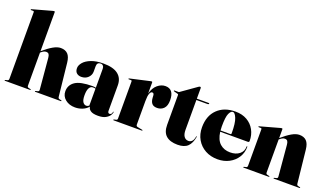

<svg xmlns="http://www.w3.org/2000/svg" viewBox="-69 -1253 3036 1761"><g transform="rotate(20 1449.0 -372.5)"><path d="M231 -748V-366.5Q283 -411.5 323.8 -434.8Q364.5 -458 397 -458Q441.5 -458 466.2 -432.8Q491 -407.5 497 -351L531 -32Q532.5 -15.5 543 -13L562 -8.5Q568 -7 568 -4Q568 0 563 0H313.5Q308.5 0 308.5 -4Q308.5 -7 314.5 -8.5L333.5 -13Q347 -16 345.5 -32L319 -332Q317 -356.5 309 -367.8Q301 -379 283 -379Q270.5 -379 258.8 -372.8Q247 -366.5 235 -356L231 -352.5V-32Q231 -15.5 243 -13L262 -8.5Q268 -7 268 -4Q268 0 263 0H18Q13 0 13 -4Q13 -7 19 -8.5L38 -13Q50 -15.5 50 -32V-683Q50 -691 41.5 -691H22Q16 -691 16 -695.5Q16 -698.5 21 -700L210.5 -752.5Q220.5 -755 224 -755Q231 -755 231 -748Z M570.5 -100Q570.5 -160.5 620.8 -194.8Q671 -229 789.5 -229Q809 -229 822.5 -225V-410Q822.5 -428 813.2 -438.5Q804 -449 790.5 -449Q753.5 -449 753.5 -410V-357Q753.5 -323.5 728 -298.2Q702.5 -273 661.5 -273Q634 -273 616.2 -288.5Q598.5 -304 598.5 -336Q598.5 -363.5 622.5 -391.8Q646.5 -420 694.2 -439Q742 -458 813 -458Q909 -458 956.8 -421Q1004.5 -384 1004.5 -314V-67Q1004.5 -43 1022.5 -43Q1030 -43 1037.2 -48.8Q1044.5 -54.5 1046.5 -70Q1047 -74 1049.5 -74Q1052.5 -74 1052.5 -70Q1052.5 -58.5 1040.8 -39.5Q1029 -20.5 1001.8 -5.2Q974.5 10 927.5 10Q877 10 854.8 -6Q832.5 -22 831.5 -44Q809 -17.5 775.2 -3.8Q741.5 10 703.5 10Q646 10 608.2 -21Q570.5 -52 570.5 -100ZM748.5 -125Q748.5 -80 762 -60Q775.5 -40 796.5 -40Q809 -40 822.5 -50.5V-216Q812 -219 796.5 -219Q774.5 -219 761.5 -196Q748.5 -173 748.5 -125Z M1291.5 -447V-339Q1306.5 -398 1342.5 -428Q1378.5 -458 1418.5 -458Q1502.5 -458 1502.5 -349Q1502.5 -295 1477 -269Q1451.5 -243 1413 -243Q1377.5 -243 1361.5 -262.2Q1345.5 -281.5 1343.5 -318L1342.5 -337Q1342 -348 1338 -355Q1334 -362 1323.5 -362Q1309.5 -362 1300.5 -339Q1291.5 -316 1291.5 -265V-37Q1291.5 -21.5 1304.5 -18L1353.5 -8Q1358.5 -7 1358.5 -4Q1358.5 0 1352.5 0H1079.5Q1073.5 0 1073.5 -4Q1073.5 -7.5 1080.5 -9L1098.5 -13Q1110.5 -15.5 1110.5 -29V-391Q1110.5 -401 1102.5 -401H1080.5Q1075.5 -401 1075.5 -405Q1075.5 -408.5 1081.5 -410L1271.5 -453Q1276 -454 1278.8 -454.5Q1281.5 -455 1284.5 -455Q1291.5 -455 1291.5 -447Z M1547.5 -429 1510.5 -439Q1504.5 -440 1504.5 -444Q1504.5 -448 1508.5 -448H1548.5Q1552.5 -448 1556.5 -451L1702.5 -554Q1711.5 -561 1718.5 -561Q1727.5 -561 1727.5 -550V-448H1844.5Q1849.5 -448 1849.5 -444Q1849.5 -435 1834.5 -435H1727.5V-145Q1727.5 -100.5 1743.5 -78.8Q1759.5 -57 1786.5 -57Q1804.5 -57 1819.2 -70Q1834 -83 1840.5 -119Q1841.5 -123 1844.5 -123Q1847.5 -123 1846.5 -119Q1835.5 -54 1802.8 -22Q1770 10 1704.5 10Q1630.5 10 1592 -24Q1553.5 -58 1553.5 -129V-420Q1553.5 -428 1547.5 -429Z M2315.5 -248Q2315.5 -236 2301.5 -236H2032.5Q2042.5 -159.5 2082 -124.2Q2121.5 -89 2181.5 -89Q2237 -89 2271.8 -116.8Q2306.5 -144.5 2306.5 -191Q2306.5 -195 2309.5 -195Q2313.5 -195 2313.5 -190Q2313.5 -133 2284.8 -87.8Q2256 -42.5 2206.5 -16.2Q2157 10 2094.5 10Q2026.5 10 1974 -19Q1921.5 -48 1891.5 -99.5Q1861.5 -151 1861.5 -218Q1861.5 -330.5 1927 -394.2Q1992.5 -458 2102.5 -458Q2168 -458 2215.8 -430.5Q2263.5 -403 2289.5 -355.5Q2315.5 -308 2315.5 -248ZM2029.5 -287Q2029.5 -266.5 2031.5 -248H2127.5Q2136.5 -248 2136.5 -259Q2136.5 -359.5 2118.2 -403.2Q2100 -447 2080.5 -447Q2060.5 -447 2045 -413.2Q2029.5 -379.5 2029.5 -287Z M2560.5 -453V-366.5Q2612.5 -411.5 2653.2 -434.8Q2694 -458 2726.5 -458Q2771 -458 2795.8 -432.8Q2820.5 -407.5 2826.5 -351L2860.5 -32Q2862 -15.5 2872.5 -13L2891.5 -8.5Q2897.5 -7 2897.5 -4Q2897.5 0 2892.5 0H2643Q2638 0 2638 -4Q2638 -7 2644 -8.5L2663 -13Q2676.5 -16 2675 -32L2648.5 -332Q2646.5 -356.5 2638.5 -367.8Q2630.5 -379 2612.5 -379Q2600 -379 2588.2 -372.8Q2576.5 -366.5 2564.5 -356L2560.5 -352.5V-32Q2560.5 -15.5 2572.5 -13L2591.5 -8.5Q2597.5 -7 2597.5 -4Q2597.5 0 2592.5 0H2347.5Q2342.5 0 2342.5 -4Q2342.5 -7 2348.5 -8.5L2367.5 -13Q2379.5 -15.5 2379.5 -32V-388Q2379.5 -396 2371 -396H2351.5Q2345.5 -396 2345.5 -400.5Q2345.5 -403.5 2350.5 -405L2540 -457.5Q2550 -460 2553.5 -460Q2560.5 -460 2560.5 -453Z"/></g></svg>

Font: Fraunces 144pt Black
Style: Regular
Weight: 900
Version: Version 1.000;[0bf87f6ff]